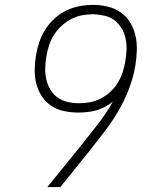

<svg xmlns="http://www.w3.org/2000/svg" viewBox="-20 -763 640 783"><path d="M173 0 314 -174Q347 -216 380.5 -258.5Q414 -301 440 -348Q425 -336 407.5 -327Q390 -318 372.5 -313Q355 -308 336 -306Q317 -304 299 -304Q270 -304 241 -310Q212 -316 189 -331.5Q166 -347 150.5 -370.5Q135 -394 128 -421.5Q121 -449 121.5 -479Q122 -509 127 -539Q132 -567 141 -593.5Q150 -620 165.5 -644Q181 -668 203 -688Q225 -708 251 -720.5Q277 -733 304.5 -738Q332 -743 360 -743Q390 -743 419.5 -736Q449 -729 472.5 -712.5Q496 -696 511 -671Q526 -646 532.5 -617Q539 -588 538 -557.5Q537 -527 532 -496Q524 -448 506.5 -402Q489 -356 464.5 -313.5Q440 -271 409 -230Q378 -189 347 -150L226 0ZM301 -342Q301 -342 301 -342Q301 -342 301 -342Q324 -342 346.5 -346Q369 -350 390.5 -361Q412 -372 430 -388.5Q448 -405 460.5 -425.5Q473 -446 480 -468Q487 -490 491 -512Q491 -512 491 -512.5Q491 -513 491 -513Q495 -536 496 -560Q497 -584 492 -606.5Q487 -629 475.5 -648Q464 -667 446.5 -680.5Q429 -694 406 -699Q383 -704 360 -705Q337 -705 314 -700.5Q291 -696 270 -685Q249 -674 231 -657.5Q213 -641 200 -620.5Q187 -600 180 -578Q173 -556 169 -533Q169 -533 169 -533Q169 -533 169 -533Q165 -509 164.5 -485Q164 -461 169 -439Q174 -417 185 -398Q196 -379 214 -366Q232 -353 254.5 -347.5Q277 -342 301 -342Z"/></svg>

Font: Iosevka Slab XLtEx
Style: Italic
Weight: 200
Width: 7
Italic angle: -9°
Monospace: yes
Designer: Belleve Invis
Foundry: Belleve Invis
Version: Version 11.1.0; ttfautohint (v1.8.3)